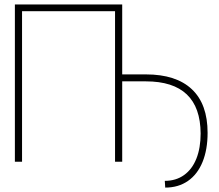

<svg xmlns="http://www.w3.org/2000/svg" viewBox="-20 -727 983 863"><path d="M529.3 -392.6H635.7Q771.5 -392.6 842.3 -325.9Q913.1 -259.3 913.1 -129.9Q913.1 -54.7 890.4 1Q867.7 56.6 824.7 86.4Q781.7 116.2 722.7 116.2L720.7 85.9Q771 85.9 807.4 59.8Q843.8 33.7 862.8 -14.2Q881.8 -62 881.8 -127Q880.4 -361.3 635.7 -361.3H529.3V0H497.1V-676.8H79.1V0H46.9V-707H529.3Z"/></svg>

Font: Pretendard JP Thin
Style: Regular
Weight: 100
Designer: Base glyphs from Inter by Rasmus Andersson; Hangeul glyphs from Noto Sans CJK(Source Han Sans) by Jang Soo-young and Kan
Foundry: Kil Hyung-jin
Version: Version 1.309